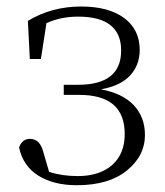

<svg xmlns="http://www.w3.org/2000/svg" viewBox="-20 -541 493 575"><path d="M69.3 -364.3 63.5 -478.5Q134.8 -521.5 222.7 -521.5Q305.7 -521.5 352.1 -486.8Q398.4 -452.1 398.4 -391.6Q398.4 -346.7 370.1 -315.4Q341.8 -284.2 282.2 -273.4Q346.7 -261.7 380.4 -226.1Q414.1 -190.4 414.1 -136.7Q414.1 -74.2 359.9 -30.3Q305.7 13.7 210 13.7Q140.6 13.7 94.7 -15.1Q48.8 -43.9 37.1 -99.6Q46.9 -127 73.2 -125Q99.6 -123 109.4 -86.9L127 -26.4Q165 -13.7 212.9 -13.7Q278.3 -13.7 315.9 -46.9Q353.5 -80.1 353.5 -139.6Q353.5 -256.8 217.8 -256.8H170.9V-287.1H213.9Q342.8 -287.1 342.8 -389.6Q342.8 -491.2 213.9 -491.2Q162.1 -491.2 119.1 -471.7L102.5 -364.3Z"/></svg>

Font: GenYoMin TW TTF ExtraLight
Style: Regular
Weight: 250
Version: Version 1.300